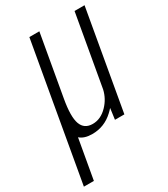

<svg xmlns="http://www.w3.org/2000/svg" viewBox="-252 -687 874 999"><g transform="rotate(-30 185.5 -188.0)"><path d="M-51.5 220.5 25 -215Q26 -222 27.5 -229.5L92 -595.5H152L87.5 -229.5Q69.5 -128.5 85.8 -83.8Q102 -39 152.5 -39Q201.5 -39 241 -80.5Q276.5 -117.5 288 -167L363.5 -595.5H423.5L319 0H262.5L271.5 -66Q262 -55 251 -45Q197 5.5 124 5.5Q76 5.5 50.5 -17.5L8.5 220.5Z"/></g></svg>

Font: Anybody Light
Style: Italic
Weight: 300
Italic angle: -10°
Designer: Tyler Finck
Foundry: Etcetera Type Company
Version: Version 1.010; ttfautohint (v1.8.3) -l 8 -r 50 -G 200 -x 14 